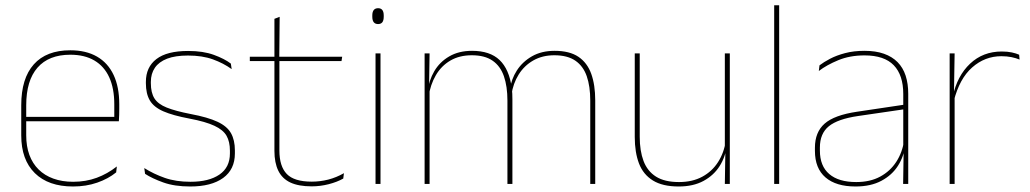

<svg xmlns="http://www.w3.org/2000/svg" viewBox="-20 -684 3830 714"><path d="M251.5 9.5Q160 9.5 109.5 -40.2Q59 -90 59 -180.5V-292.5Q59 -392.5 105.8 -444.8Q152.5 -497 241.5 -497Q300 -497 340.8 -473.5Q381.5 -450 402.5 -405.2Q423.5 -360.5 423.5 -296.5V-279.5Q423.5 -268.5 423.2 -257.5Q423 -246.5 422 -233H405Q405 -250.5 405 -266.5Q405 -282.5 405 -296Q405 -355.5 386.2 -396.5Q367.5 -437.5 331 -459Q294.5 -480.5 241.5 -480.5Q161.5 -480.5 119.5 -432.5Q77.5 -384.5 77.5 -292.5V-243.5V-239.5V-181Q77.5 -140 89.2 -108Q101 -76 123.5 -53.8Q146 -31.5 178.5 -19.8Q211 -8 252 -8Q299.5 -8 339.5 -22.8Q379.5 -37.5 414.5 -65L412 -43Q382.5 -19 341.5 -4.8Q300.5 9.5 251.5 9.5ZM415.5 -233H67.5V-249.5H415.5Z M687.5 9.5Q629 9.5 587.2 -5.5Q545.5 -20.5 519.5 -37.5L516.5 -59Q551.5 -37 592.8 -22.5Q634 -8 688.5 -8Q757 -8 796 -34.8Q835 -61.5 835 -113.5V-123.5Q835 -157 822.5 -179Q810 -201 777.5 -216.2Q745 -231.5 684.5 -243Q623 -254.5 587.5 -270Q552 -285.5 537.2 -310.5Q522.5 -335.5 522.5 -374.5V-379.5Q522.5 -434.5 561.8 -464.5Q601 -494.5 679.5 -494.5Q735.5 -494.5 775.2 -480Q815 -465.5 838.5 -447.5L841.5 -427Q811 -449 771.8 -463.2Q732.5 -477.5 679 -477.5Q632 -477.5 601.5 -465.8Q571 -454 556 -432Q541 -410 541 -379.5V-374.5Q541 -339.5 554.2 -318.2Q567.5 -297 600 -284Q632.5 -271 689 -260Q753 -248 788.8 -231.2Q824.5 -214.5 839 -188.8Q853.5 -163 853.5 -124.5V-113.5Q853.5 -54 809.8 -22.2Q766 9.5 687.5 9.5Z M1139 9Q1090.5 9 1060 -5.2Q1029.5 -19.5 1015 -49Q1000.5 -78.5 1000.5 -123V-462.5H1019V-124.5Q1019 -65.5 1046.5 -37Q1074 -8.5 1139.5 -8.5Q1170.5 -8.5 1200.8 -16.2Q1231 -24 1259 -40L1256.5 -20Q1233.5 -7 1202.2 1Q1171 9 1139 9ZM1250 -457H909V-473H1252.5ZM1018.5 -468H1000.5V-614L1020 -621.5Z M1395 0H1376.5V-485.5H1395ZM1386 -594.5Q1375.5 -594.5 1370 -601.2Q1364.5 -608 1364.5 -622V-626.5Q1364.5 -640 1370 -646.8Q1375.5 -653.5 1386 -653.5Q1396.5 -653.5 1401.8 -646.8Q1407 -640 1407 -626.5V-622Q1407 -608 1401.8 -601.2Q1396.5 -594.5 1386 -594.5Z M2193.5 0H2175V-310Q2175 -363 2162 -400.5Q2149 -438 2119.8 -458.2Q2090.5 -478.5 2041.5 -478.5Q1997 -478.5 1963.2 -459.2Q1929.5 -440 1908.8 -406.8Q1888 -373.5 1882 -331.5L1871.5 -351.5H1876.5Q1881 -389 1902 -421.8Q1923 -454.5 1958.5 -474.8Q1994 -495 2042.5 -495Q2098 -495 2131 -472.8Q2164 -450.5 2178.8 -409.2Q2193.5 -368 2193.5 -311ZM1577.5 0H1559V-485.5H1577.5L1575.5 -357.5H1577.5ZM1885.5 0H1867V-309.5Q1867 -362.5 1854 -400.2Q1841 -438 1812 -458.2Q1783 -478.5 1734.5 -478.5Q1688.5 -478.5 1654.8 -458.8Q1621 -439 1600.8 -404.2Q1580.5 -369.5 1574 -325L1563.5 -344H1570.5Q1575 -385 1595 -419.2Q1615 -453.5 1650.5 -474.2Q1686 -495 1735.5 -495Q1802 -495 1837.8 -460.8Q1873.5 -426.5 1883 -358Q1884.5 -346.5 1885 -336Q1885.5 -325.5 1885.5 -314Z M2340.5 -485.5H2359V-175.5Q2359 -123 2373.2 -85.2Q2387.5 -47.5 2419.5 -27.2Q2451.5 -7 2505 -7Q2555 -7 2591.5 -26.8Q2628 -46.5 2650.2 -81.2Q2672.5 -116 2679 -160.5L2688 -141.5H2682.5Q2678 -101 2656.2 -66.5Q2634.5 -32 2596.2 -11.2Q2558 9.5 2504 9.5Q2444 9.5 2408 -12.8Q2372 -35 2356.2 -76.2Q2340.5 -117.5 2340.5 -174.5ZM2675.5 -485.5H2694V0H2675.5L2677.5 -127H2675.5Z M2877.5 0H2859V-664.5H2877.5Z M3357.5 0H3338.5L3340.5 -128L3339 -131.5V-292V-334.5Q3339 -404.5 3303.8 -441.2Q3268.5 -478 3195 -478Q3140.5 -478 3097.5 -460.2Q3054.5 -442.5 3025 -420L3027.5 -441Q3043 -453 3066.8 -465.5Q3090.5 -478 3122.8 -486.5Q3155 -495 3195 -495Q3236.5 -495 3267 -484.2Q3297.5 -473.5 3317.8 -453Q3338 -432.5 3347.8 -402.8Q3357.5 -373 3357.5 -335ZM3161.5 9.5Q3089 9.5 3049.8 -24.2Q3010.5 -58 3010.5 -123V-134.5Q3010.5 -192.5 3046.5 -224.2Q3082.5 -256 3167 -268.5L3348 -295.5L3348.5 -278.5L3170.5 -252.5Q3095.5 -241.5 3062.2 -214.5Q3029 -187.5 3029 -135.5V-124Q3029 -66.5 3063.8 -36.8Q3098.5 -7 3164 -7Q3216 -7 3253.2 -27.2Q3290.5 -47.5 3313 -82.2Q3335.5 -117 3342 -160.5L3351.5 -142H3345.5Q3341.5 -102.5 3319.5 -67.8Q3297.5 -33 3258 -11.8Q3218.5 9.5 3161.5 9.5Z M3527 -308.5 3517.5 -320.5 3523 -325Q3539.5 -402 3587.5 -447.2Q3635.5 -492.5 3705.5 -492.5Q3726.5 -492.5 3742.8 -489Q3759 -485.5 3770 -480.5L3771.5 -462.5Q3758.5 -468 3741.5 -471.5Q3724.5 -475 3704 -475Q3642.5 -475 3595.2 -433.2Q3548 -391.5 3527 -308.5ZM3530 0H3511.5V-485.5H3530L3527.5 -335L3530 -332.5Z"/></svg>

Font: Anek Kannada Thin
Style: Regular
Weight: 250
Version: Version 1.003